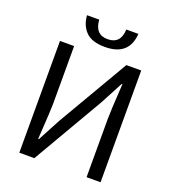

<svg xmlns="http://www.w3.org/2000/svg" viewBox="-164 -1061 1060 1184"><g transform="rotate(20 366.0 -469.5)"><path d="M99.6 0V-733.4H192.4V-351.6Q192.4 -313.5 179.7 -120.1H184.6L263.7 -268.6L535.2 -733.4H632.8V0H541V-384.8Q541 -436.5 552.7 -614.3H547.9L468.8 -464.8L198.2 0ZM371.1 -793Q285.2 -793 245.6 -834Q206.1 -875 202.1 -939.5H282.2Q288.1 -843.8 371.1 -843.8Q456.1 -843.8 460 -939.5H539.1Q529.3 -793 371.1 -793Z"/></g></svg>

Font: GenYoGothic TW TTF Regular
Style: Regular
Weight: 400
Version: Version 1.300